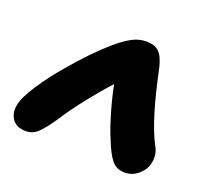

<svg xmlns="http://www.w3.org/2000/svg" viewBox="-91 -598 789 717"><g transform="rotate(20 303.5 -239.0)"><path d="M67.9 -14.2Q29.8 -14.2 13.2 -38.6Q-3.4 -63 3.9 -96.2Q8.8 -125 44.2 -179.2Q79.6 -233.4 123 -283.2Q193.8 -368.2 266.1 -430.2Q296.4 -455.6 322.3 -469.2Q348.1 -482.9 377 -482.9Q410.2 -482.9 427.2 -467Q444.3 -451.2 454.1 -412.1Q478 -301.8 495.1 -246.1Q516.6 -173.8 541 -127.9Q558.1 -99.1 550.8 -64Q545.4 -36.6 521.7 -15.9Q498 4.9 467.8 4.9Q434.1 4.9 415 -18.8Q396 -42.5 377 -91.8Q361.8 -125.5 344.7 -183.6Q327.6 -241.7 317.9 -292Q275.9 -246.1 232.7 -190.9Q189.5 -135.7 165 -96.2Q133.3 -49.8 113.5 -32Q93.8 -14.2 67.9 -14.2Z"/></g></svg>

Font: Shantell Sans Irregular Bouncy
Style: Bold Italic
Weight: 700
Italic angle: -11.31°
Designer: Stephen Nixon, Anya Danilova, Shantell Martin
Foundry: Arrow Type
Version: Version 1.006;[9816181b4]